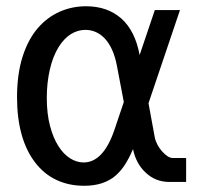

<svg xmlns="http://www.w3.org/2000/svg" viewBox="-20 -579 642 611"><path d="M347.7 -20Q364.7 -34.7 377.9 -55.4Q391.1 -76.2 403.3 -104.5Q412.6 -59.1 442.4 -30.8Q474.1 0 518.6 0H572.3V-76.2H529.3Q514.6 -76.2 495.1 -98.1Q486.3 -107.9 480.2 -120.1Q474.1 -132.3 472.2 -143.6L452.6 -250.5L552.7 -546.9H472.7L424.3 -403.8Q410.2 -481 365.7 -520.5Q321.3 -559.1 253.9 -559.1Q209 -559.1 169.4 -541.5Q129.9 -523.9 100.1 -489.3Q68.8 -452.6 51.5 -397.5Q34.2 -342.3 34.2 -269.5Q34.2 -203.1 48.8 -150.9Q63.5 -98.6 91.8 -62Q119.6 -25.4 159.2 -6.6Q198.7 12.2 248 12.2Q310.1 12.2 347.7 -20ZM166 -113.8Q148.9 -140.6 138.9 -179.4Q128.9 -218.3 128.9 -267.1Q128.9 -314.9 138.4 -356.9Q147.9 -398.9 166.5 -429.2Q183.6 -456.5 205.3 -470.2Q227.1 -483.9 251.5 -483.9Q286.6 -483.9 312.5 -457.5Q341.8 -426.8 352.5 -367.2L374 -254.4L344.2 -166Q326.7 -114.3 302 -88.1Q277.3 -62 246.1 -62Q224.1 -62 203.1 -75.2Q182.1 -88.4 166 -113.8Z"/></svg>

Font: Hack Dev
Style: Regular
Weight: 400
Designer: Christopher Simpkins
Foundry: Christopher Simpkins
Version: Version 2.0315